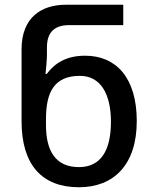

<svg xmlns="http://www.w3.org/2000/svg" viewBox="-20 -780 650 810"><path d="M313 10C460 10 557 -85 557 -269C557 -452 470 -545 339 -545C258 -545 210 -512 177 -468H172C174 -487 178 -528 178 -548V-580C178 -648 214 -674 272 -674H500V-760H258C155 -760 71 -707 71 -572V-268C71 -85 157 10 313 10ZM313 -75C214 -75 174 -144 174 -252V-278C174 -390 208 -460 317 -460C403 -460 448 -386 448 -266C448 -146 406 -75 313 -75Z"/></svg>

Font: Noto Sans Georgian Medium
Style: Regular
Weight: 500
Designer: Monotype Design Team, Akaki Razmadze
Foundry: Google LLC
Version: Version 2.005